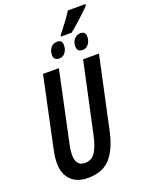

<svg xmlns="http://www.w3.org/2000/svg" viewBox="-189 -1130 931 1228"><g transform="rotate(-20 277.0 -515.5)"><path d="M337 -908Q367 -947 390 -977Q413 -1007 434 -1041H554V-1033Q543 -1020 523.5 -1001.5Q504 -983 482.5 -963Q461 -943 441 -926Q421 -909 408 -899H335ZM279 -771Q241 -771 241 -808Q241 -838 257.5 -857.5Q274 -877 301 -877Q335 -877 335 -842Q335 -812 319.5 -791.5Q304 -771 279 -771ZM438 -771Q400 -771 400 -808Q400 -838 416.5 -857.5Q433 -877 460 -877Q494 -877 494 -842Q494 -812 478 -791.5Q462 -771 438 -771ZM190 10Q117 10 75.5 -31.5Q34 -73 34 -147Q34 -185 44 -232L146 -714H254L151 -229Q147 -211 145 -194Q143 -177 143 -164Q143 -87 205 -87Q249 -87 274 -122.5Q299 -158 316 -236L419 -714H527L421 -222Q398 -113 345.5 -51.5Q293 10 190 10Z"/></g></svg>

Font: Noto Sans ExtraCondensed SemiBold
Style: Italic
Weight: 600
Width: 2
Italic angle: -12°
Designer: Monotype Design Team
Foundry: Monotype Imaging Inc.
Version: Version 2.013; ttfautohint (v1.8.4.7-5d5b)